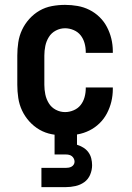

<svg xmlns="http://www.w3.org/2000/svg" viewBox="-20 -548 540 788"><path d="M247 8Q220 8 193 3Q166 -2 142.5 -15.5Q119 -29 100.5 -49.5Q82 -70 70.5 -94.5Q59 -119 55 -146Q51 -173 51 -200V-320Q51 -347 55 -374Q59 -401 70.5 -425.5Q82 -450 100.5 -470.5Q119 -491 142.5 -504.5Q166 -518 193 -523Q220 -528 247 -528Q273 -528 298.5 -523.5Q324 -519 347 -507.5Q370 -496 388.5 -478Q407 -460 419 -437Q431 -414 437 -389Q443 -364 443 -338V-331H332V-334Q332 -353 327 -371Q322 -389 311 -403Q300 -417 282.5 -424.5Q265 -432 247 -432Q227 -432 209 -422.5Q191 -413 180.5 -396Q170 -379 166 -359.5Q162 -340 162 -320V-200Q162 -180 166 -160.5Q170 -141 180.5 -124Q191 -107 209 -97.5Q227 -88 247 -88Q265 -88 282.5 -95.5Q300 -103 311 -117Q322 -131 327 -149Q332 -167 332 -186V-189H443V-182Q443 -156 437 -131Q431 -106 419 -83Q407 -60 388.5 -42Q370 -24 347 -12.5Q324 -1 298.5 3.5Q273 8 247 8ZM150 220V141H250Q256 141 262 140Q268 139 273.5 136Q279 133 282.5 127.5Q286 122 286 116Q286 109 283 103Q280 97 275 93Q270 89 263.5 87.5Q257 86 250 86H204V-88H296V46Q309 50 321.5 57.5Q334 65 342.5 76.5Q351 88 354.5 102Q358 116 358 130Q358 150 350 169Q342 188 326 199.5Q310 211 290 215.5Q270 220 250 220Z"/></svg>

Font: Moesevka
Style: Bold
Weight: 700
Monospace: yes
Designer: Belleve Invis
Foundry: Belleve Invis
Version: Version 32.5.0; ttfautohint (v1.8.4)